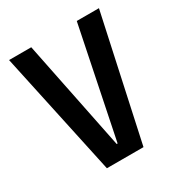

<svg xmlns="http://www.w3.org/2000/svg" viewBox="-135 -633 679 727"><g transform="rotate(-30 204.5 -270.0)"><path d="M8 -540H105L202 -61H206L304 -540H401L284 0H124Z"/></g></svg>

Font: Pathway Extreme Condensed Medium
Style: Regular
Weight: 500
Width: 3
Version: Version 1.001;gftools[0.9.26]